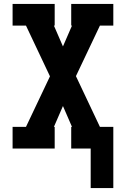

<svg xmlns="http://www.w3.org/2000/svg" viewBox="-20 -755 640 976"><path d="M441 201V0H342V-110H346L300 -216L254 -110H258V0H44V-110H112L234 -367L112 -625H44V-735H258V-625H254L300 -519L346 -625H342V-735H556V-625H488L366 -368L488 -110H556V201Z"/></svg>

Font: Iosevka Etoile Extrabold
Style: Regular
Weight: 800
Designer: Belleve Invis
Foundry: Belleve Invis
Version: Version 22.1.2; ttfautohint (v1.8.4)